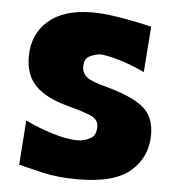

<svg xmlns="http://www.w3.org/2000/svg" viewBox="-47 -627 626 686"><g transform="rotate(5 266.0 -283.5)"><path d="M257.3 15.6Q185.1 15.6 132.1 3.2Q79.1 -9.3 43.9 -18.1L55.2 -177.7Q101.6 -155.3 153.8 -139.2Q206.1 -123 244.6 -123Q271 -124.5 290.5 -135.7Q310.1 -147 310.1 -177.2Q310.1 -202.1 285.9 -213.9Q261.7 -225.6 199.2 -242.2Q120.1 -263.2 82.3 -301.3Q44.4 -339.4 44.4 -405.3Q44.4 -486.8 99.9 -534.9Q155.3 -583 257.3 -583Q293 -583 333.5 -577.1Q374 -571.3 410.6 -563.7Q447.3 -556.2 470.7 -550.8L458.5 -386.7Q405.8 -411.1 361.8 -423.6Q317.9 -436 296.9 -436Q278.8 -434.6 260 -425Q241.2 -415.5 241.2 -388.2Q241.2 -364.3 259 -350.1Q276.9 -335.9 326.7 -323.2Q421.4 -297.9 462.6 -264.4Q503.9 -231 503.9 -165.5Q503.9 -85.9 445.8 -35.2Q387.7 15.6 257.3 15.6Z"/></g></svg>

Font: Pinar DS1 ExtraBold
Style: Regular
Weight: 800
Designer: Amin Abedi
Version: Version 3.000